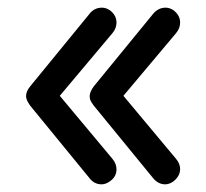

<svg xmlns="http://www.w3.org/2000/svg" viewBox="-20 -517 538 501"><path d="M245 -36Q225 -36 212 -54L59 -241Q48 -256 48 -266Q48 -279 59 -292L212 -479Q225 -497 246 -497Q257 -497 267 -490Q284 -477 284 -458Q284 -443 273 -430L136 -267L273 -103Q284 -90 284 -75Q284 -56 267 -44Q256 -36 245 -36ZM411 -36Q392 -36 378 -54L225 -241Q219 -249 216.5 -254Q214 -259 214 -266Q214 -277 225 -292L378 -479Q392 -497 412 -497Q423 -497 433 -490Q450 -477 450 -458Q450 -443 439 -430L302 -267L439 -103Q450 -90 450 -76Q450 -58 433 -44Q422 -36 411 -36Z"/></svg>

Font: Kodchasan Medium
Style: Regular
Weight: 500
Designer: Katatrad Aksorn Co.,Ltd.
Foundry: Cadson Demak Co.,Ltd.
Version: Version 1.000; ttfautohint (v1.6)